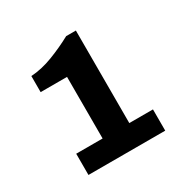

<svg xmlns="http://www.w3.org/2000/svg" viewBox="-98 -884 535 548"><g transform="rotate(-30 169.0 -609.5)"><path d="M44 -422V-492H131V-695H44V-748Q79 -750 116.5 -764.5Q154 -779 187 -797H219V-492H297V-422Z"/></g></svg>

Font: Chivo Medium
Style: Bold
Weight: 700
Version: Version 2.002